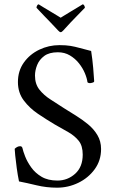

<svg xmlns="http://www.w3.org/2000/svg" viewBox="-20 -859 530 889"><path d="M261 -710Q258 -710 255 -712.5Q252 -715 249 -718Q230 -739 215 -754Q200 -769 185 -785Q170 -801 149 -823Q149 -828 152 -833.5Q155 -839 159 -839Q165 -835 181.5 -825Q198 -815 216.5 -804Q235 -793 248 -785Q261 -777 261 -777Q261 -777 273 -784.5Q285 -792 302.5 -802.5Q320 -813 336.5 -823Q353 -833 363 -839Q367 -839 370 -833.5Q373 -828 373 -823Q352 -801 337 -786Q322 -771 307.5 -755.5Q293 -740 273 -718Q270 -715 267 -712.5Q264 -710 261 -710ZM255 -650Q286 -650 306.5 -646.5Q327 -643 348.5 -637Q370 -631 402 -623Q408 -585 411.5 -544.5Q415 -504 416 -484Q417 -479 409 -476.5Q401 -474 396 -474Q389 -474 385 -478Q383 -496 373 -520Q363 -544 345.5 -566Q328 -588 303.5 -602.5Q279 -617 248 -617Q208 -617 185 -600Q162 -583 152 -558Q142 -533 142 -509Q142 -470 162.5 -444Q183 -418 214.5 -398Q246 -378 278 -357Q302 -342 331 -324Q360 -306 387 -284Q414 -262 431 -233.5Q448 -205 448 -169Q448 -116 418.5 -75.5Q389 -35 342.5 -12.5Q296 10 244 10Q195 10 149.5 -1Q104 -12 68 -19Q62 -48 57.5 -81Q53 -114 50.5 -139Q48 -164 48 -170Q53 -175 59.5 -178.5Q66 -182 73 -182Q82 -182 84 -173Q87 -159 96.5 -134.5Q106 -110 124.5 -84Q143 -58 172.5 -40.5Q202 -23 246 -23Q293 -23 328 -54.5Q363 -86 363 -143Q363 -184 344.5 -207Q326 -230 296.5 -247Q267 -264 233 -283Q196 -305 156.5 -331.5Q117 -358 90 -394Q63 -430 63 -479Q63 -531 90.5 -569.5Q118 -608 162 -629Q206 -650 255 -650Z"/></svg>

Font: Amiri
Style: Regular
Weight: 400
Designer: Khaled Hosny
Version: Version 0.114